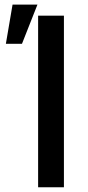

<svg xmlns="http://www.w3.org/2000/svg" viewBox="-20 -794 372 814"><path d="M251 -727.5Q251 -545.9 251 0Q223.6 0 141.6 0Q141.6 -181.6 141.6 -727.5Q168.9 -727.5 251 -727.5ZM4.9 -608.4Q11.7 -649.4 33.2 -774.4Q59.6 -774.4 138.7 -774.4Q122.1 -733.4 73.2 -608.4Q55.7 -608.4 4.9 -608.4Z"/></svg>

Font: DeepSea
Style: Medium
Weight: 500
Designer: Stem
Version: Version 3.019;git-0a5106e0b